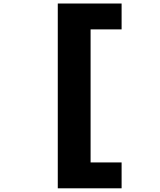

<svg xmlns="http://www.w3.org/2000/svg" viewBox="-20 -832 890 1065"><path d="M654.5 69V212.5H300.5V-812.5H654.5V-669H482.5V69Z"/></svg>

Font: League Mono Wide ExtraBold
Style: Regular
Weight: 800
Width: 8
Designer: Tyler Finck
Foundry: The League of Moveable Type / Tyler Finck
Version: Version 2.210